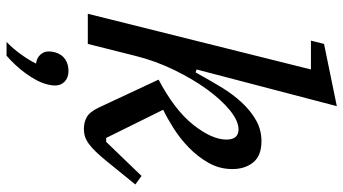

<svg xmlns="http://www.w3.org/2000/svg" viewBox="-251 -549 1048 586"><g transform="rotate(90 273.0 -256.0)"><path d="M373 12Q354 12 338 3.5Q322 -5 308 -34L223 -216Q316 -265 361 -322Q406 -379 406 -423Q406 -460 375 -460Q349 -460 316.5 -433.5Q284 -407 252.5 -363.5Q221 -320 193.5 -263.5Q166 -207 151 -147L114 0H22L192 -681H104L114 -721L304 -760L192 -332L201 -329Q223 -369 245 -405.5Q267 -442 292.5 -469.5Q318 -497 347 -513.5Q376 -530 411 -530Q455 -530 475.5 -505Q496 -480 496 -441Q496 -402 477 -368.5Q458 -335 430 -308Q402 -281 371 -261.5Q340 -242 315 -230L401 -56H413L517 -164L543 -145L474 -60Q457 -39 444 -25.5Q431 -12 419.5 -3.5Q408 5 397 8.5Q386 12 373 12ZM108 248Q127 230 145.5 204.5Q164 179 174 158Q157 156 147 145Q137 134 137 120Q137 115 137.5 110.5Q138 106 140 99Q146 79 161 69Q176 59 196 59Q217 59 229 70.5Q241 82 241 100Q241 110 238 122Q234 139 225 156Q216 173 204 189.5Q192 206 178 221Q164 236 150 248H108Z"/></g></svg>

Font: IBM Plex Serif Text
Style: Italic
Weight: 450
Italic angle: -14°
Designer: Mike Abbink, Paul van der Laan, Pieter van Rosmalen
Foundry: Bold Monday
Version: Version 3.001